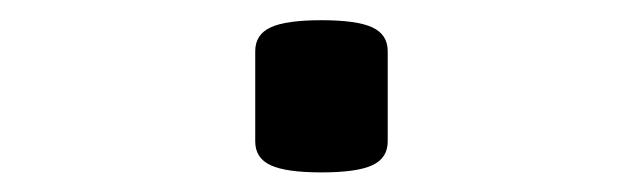

<svg xmlns="http://www.w3.org/2000/svg" viewBox="-20 -379 640 191"><path d="M365.7 -328.1V-238.3Q365.7 -221.7 350.3 -214.6Q335 -207.5 299.8 -207.5Q264.6 -207.5 249.3 -214.6Q233.9 -221.7 233.9 -238.3V-328.1Q233.9 -344.7 249.3 -351.8Q264.6 -358.9 299.8 -358.9Q335 -358.9 350.3 -351.8Q365.7 -344.7 365.7 -328.1Z"/></svg>

Font: Courier Prime
Style: Regular
Weight: 400
Designer: Alan Dague-Greene, Quote-Unquote Apps
Foundry: Quote-Unquote Apps
Version: Version 3.018